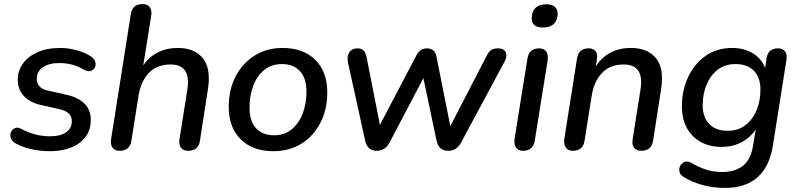

<svg xmlns="http://www.w3.org/2000/svg" viewBox="-20 -732 3915 941"><path d="M224 9Q177 9 133 -1Q89 -11 57 -29Q38 -40 33 -55.5Q28 -71 34 -85Q40 -99 54 -104.5Q68 -110 87 -99Q119 -82 154 -73Q189 -64 225 -64Q276 -64 304 -83.5Q332 -103 332 -138Q332 -184 271 -197L178 -218Q126 -230 96.5 -262Q67 -294 67 -341Q67 -385 92 -420Q117 -455 163.5 -476Q210 -497 276 -497Q314 -497 355 -486Q396 -475 425 -456Q443 -444 447 -428.5Q451 -413 444.5 -400.5Q438 -388 423.5 -384Q409 -380 390 -391Q338 -423 271 -423Q219 -423 189.5 -402Q160 -381 160 -346Q160 -325 173 -309.5Q186 -294 215 -288L308 -267Q364 -254 394.5 -223.5Q425 -193 425 -145Q425 -72 369.5 -31.5Q314 9 224 9Z M566 7Q542 7 531 -9Q520 -25 525 -53L621 -662Q628 -712 679 -712Q703 -712 714 -697Q725 -682 721 -654L682 -411Q709 -452 752.5 -474.5Q796 -497 852 -497Q932 -497 973.5 -447.5Q1015 -398 999 -294L960 -43Q953 7 902 7Q878 7 866.5 -8.5Q855 -24 860 -52L898 -292Q918 -416 816 -416Q749 -416 709.5 -374.5Q670 -333 659 -263L624 -43Q617 7 566 7Z M1321 9Q1218 9 1159.5 -49.5Q1101 -108 1101 -208Q1101 -293 1135 -358Q1169 -423 1228.5 -460Q1288 -497 1364 -497Q1467 -497 1525.5 -438.5Q1584 -380 1584 -280Q1584 -195 1550 -129.5Q1516 -64 1456.5 -27.5Q1397 9 1321 9ZM1323 -69Q1374 -69 1409.5 -98Q1445 -127 1463.5 -175.5Q1482 -224 1482 -283Q1482 -349 1450 -383.5Q1418 -418 1362 -418Q1311 -418 1275.5 -389.5Q1240 -361 1221.5 -312.5Q1203 -264 1203 -204Q1203 -138 1235 -103.5Q1267 -69 1323 -69Z M1826 7Q1805 7 1790.5 -4.5Q1776 -16 1770 -41L1686 -423Q1679 -455 1691.5 -475Q1704 -495 1732 -495Q1752 -495 1762 -484.5Q1772 -474 1777 -450L1842 -120L2022 -463Q2039 -495 2073 -495Q2090 -495 2102.5 -485.5Q2115 -476 2119 -455L2187 -114L2365 -458Q2375 -479 2387.5 -487Q2400 -495 2420 -495Q2450 -495 2458.5 -476Q2467 -457 2454 -432L2239 -32Q2218 7 2177 7Q2131 7 2120 -41L2055 -349L1889 -33Q1868 7 1826 7Z M2640 -597Q2582 -597 2586 -650Q2592 -711 2658 -711Q2687 -711 2701 -697Q2715 -683 2713 -658Q2706 -597 2640 -597ZM2543 7Q2520 7 2509 -8.5Q2498 -24 2502 -52L2565 -445Q2573 -495 2623 -495Q2646 -495 2657 -479.5Q2668 -464 2664 -436L2601 -43Q2593 7 2543 7Z M2787 7Q2764 7 2753 -9Q2742 -25 2746 -53L2808 -445Q2815 -495 2866 -495Q2888 -495 2899 -481Q2910 -467 2905 -439L2900 -406Q2927 -450 2971 -473.5Q3015 -497 3073 -497Q3153 -497 3194.5 -447.5Q3236 -398 3220 -294L3181 -43Q3173 7 3123 7Q3099 7 3087.5 -8.5Q3076 -24 3081 -52L3119 -292Q3139 -416 3037 -416Q2970 -416 2930.5 -374.5Q2891 -333 2880 -263L2845 -43Q2838 7 2787 7Z M3533 189Q3474 189 3422 174.5Q3370 160 3330 135Q3313 125 3310 109Q3307 93 3314 80Q3321 67 3336 61.5Q3351 56 3370 67Q3403 87 3440 99Q3477 111 3519 111Q3582 111 3620.5 81Q3659 51 3670 -14L3684 -98Q3657 -57 3613.5 -34.5Q3570 -12 3517 -12Q3429 -12 3375.5 -65.5Q3322 -119 3322 -212Q3322 -287 3351.5 -352Q3381 -417 3436.5 -457Q3492 -497 3569 -497Q3624 -497 3667 -472.5Q3710 -448 3730 -399L3737 -446Q3744 -495 3794 -495Q3817 -495 3828 -479.5Q3839 -464 3834 -436L3768 -19Q3735 189 3533 189ZM3546 -91Q3598 -91 3634 -119Q3670 -147 3688.5 -193Q3707 -239 3707 -293Q3707 -352 3675 -385Q3643 -418 3584 -418Q3533 -418 3497 -390Q3461 -362 3442.5 -316Q3424 -270 3424 -217Q3424 -157 3456 -124Q3488 -91 3546 -91Z"/></svg>

Font: Nunito SemiBold
Style: Italic
Weight: 600
Italic angle: -9°
Designer: Vernon Adams
Foundry: Vernon Adams
Version: Version 3.601; ttfautohint (v1.8.2.53-6de2)